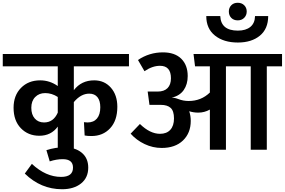

<svg xmlns="http://www.w3.org/2000/svg" viewBox="-40 -1081 2056 1386"><path d="M493 -602V-430Q547 -501 640 -501Q714 -501 760.5 -448Q807 -395 807 -310Q807 -211 755 -155Q703 -99 620 -99Q591 -99 571 -103L566 -199Q582 -197 592 -197Q636 -197 660 -225.5Q684 -254 684 -307Q684 -354 663.5 -379.5Q643 -405 604 -405Q544 -405 493 -344V0H377V-167Q329 -101 244 -101Q163 -101 110.5 -155.5Q58 -210 58 -303Q58 -392 111.5 -446.5Q165 -501 250 -501Q319 -501 377 -460V-602H-20V-691H891V-602ZM278 -197Q346 -197 377 -268V-381Q334 -409 286 -409Q242 -409 214 -380.5Q186 -352 186 -303Q186 -254 211 -225.5Q236 -197 278 -197Z M139 172 190 102Q291 196 401 196Q487 196 487 129Q487 68 413 68Q367 68 319 84L295 3Q361 -18 423 -18Q502 -18 549.5 21Q597 60 597 129Q597 202 545 243.5Q493 285 408 285Q255 285 139 172Z M1996 -691V-602H1886V0H1770V-602H1591V0H1475V-290Q1436 -268 1391 -268Q1357 -268 1326 -278Q1337 -245 1337 -208Q1337 -121 1281 -67Q1225 -13 1127 -13Q1063 -13 1004 -41Q945 -69 903 -116L970 -186Q1043 -115 1115 -115Q1163 -115 1189.5 -144Q1216 -173 1216 -226Q1216 -280 1192 -302Q1168 -324 1121 -324H1039L1026 -420H1097Q1145 -420 1169.5 -445Q1194 -470 1194 -516Q1194 -606 1115 -606Q1060 -606 1003 -567L956 -648Q1038 -703 1136 -703Q1222 -703 1268.5 -657Q1315 -611 1315 -532Q1315 -472 1286 -430.5Q1257 -389 1199 -376Q1222 -376 1247 -366Q1283 -352 1322 -352Q1412 -352 1475 -413V-602H1368L1357 -691Z M1612 -998Q1612 -1025 1629.5 -1043Q1647 -1061 1676 -1061Q1705 -1061 1723 -1043Q1741 -1025 1741 -998Q1741 -971 1723 -952.5Q1705 -934 1676 -934Q1647 -934 1629.5 -952Q1612 -970 1612 -998ZM1677 -774Q1575 -774 1512 -824Q1449 -874 1449 -965H1550Q1555 -860 1677 -860Q1735 -860 1767.5 -887Q1800 -914 1801 -965H1896Q1896 -873 1836 -823.5Q1776 -774 1677 -774Z"/></svg>

Font: FiraGO Medium
Style: Regular
Weight: 500
Designer: bBox Type
Foundry: bBox Type GmbH
Version: Version 1.001;PS 001.001;hotconv 1.0.88;makeotf.lib2.5.64775